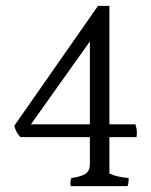

<svg xmlns="http://www.w3.org/2000/svg" viewBox="-20 -687 517 658"><path d="M288 -261V-545L86 -261ZM355 -217V-92Q382 -80 421 -77Q421 -60 417 -49H222Q220 -66 225 -77Q260 -82 274 -92Q288 -102 288 -125V-217H50Q34 -234 29 -256L316 -667H355V-261H444Q449 -246 449 -235Q449 -224 448 -217Z"/></svg>

Font: Halant
Style: Regular
Weight: 400
Designer: Hitesh Malaviya (Devanagari), Satya Rajpurohit (Latin)
Foundry: Indian Type Foundry
Version: Version 1.101;PS 1.0;hotconv 1.0.78;makeotf.lib2.5.61930; tt